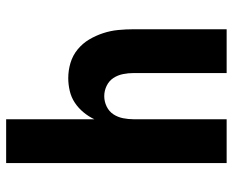

<svg xmlns="http://www.w3.org/2000/svg" viewBox="-88 -688 775 640"><g transform="rotate(-90 300.0 -367.5)"><path d="M77 0V-735H223V-441Q232 -460 246 -477Q260 -494 278 -506Q296 -518 317.5 -523Q339 -528 360 -528Q386 -528 411 -520.5Q436 -513 456 -496.5Q476 -480 489 -458Q502 -436 510 -411.5Q518 -387 520.5 -361.5Q523 -336 523 -310V0H377V-310Q377 -328 373.5 -345.5Q370 -363 360.5 -377.5Q351 -392 334.5 -400Q318 -408 300 -408Q282 -408 265.5 -400Q249 -392 239.5 -377.5Q230 -363 226.5 -345.5Q223 -328 223 -310V0Z"/></g></svg>

Font: Iosevka SS04 Heavy Extended
Style: Regular
Weight: 900
Width: 7
Monospace: yes
Designer: Belleve Invis
Foundry: Belleve Invis
Version: Version 19.0.0; ttfautohint (v1.8.4)